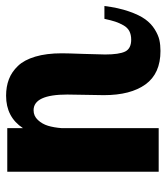

<svg xmlns="http://www.w3.org/2000/svg" viewBox="22 -566 550 634"><g transform="rotate(-90 297.0 -249.0)"><path d="M301.8 -301.8Q301.8 -413.1 250 -413.1Q231 -413.1 217.8 -398.9Q204.6 -384.8 198.7 -365.5Q192.9 -346.2 190.9 -320.8V0H46.9V-500H190.9V-448.2Q227.5 -503.9 297.9 -503.9Q328.1 -503.9 352.3 -494.6Q376.5 -485.4 396.2 -464.8Q416 -444.3 427 -407.5Q438 -370.6 438 -319.8Q438 -302.2 436 -248Q434.1 -193.8 434.1 -176.8Q434.1 -130.9 443.8 -110.8Q453.6 -90.8 482.9 -90.8Q499.5 -90.8 511.2 -96.9Q522.9 -103 530.5 -116.5Q538.1 -129.9 542.5 -143.3Q546.9 -156.7 551.8 -179.2H594.2Q588.4 -132.8 576.4 -98.4Q564.5 -64 550.3 -44.4Q536.1 -24.9 517.3 -13.2Q498.5 -1.5 482.2 2.2Q465.8 5.9 445.8 5.9Q371.1 5.9 335.4 -43.5Q299.8 -92.8 299.8 -181.2Q299.8 -192.9 300.8 -240.7Q301.8 -288.6 301.8 -301.8Z"/></g></svg>

Font: Lobster Two
Style: Bold
Weight: 700
Designer: Pablo Impallari
Foundry: Pablo Impallari. www.impallari.com
Version: Version 1.006